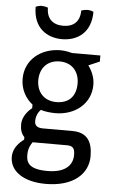

<svg xmlns="http://www.w3.org/2000/svg" viewBox="-63 -796 627 1060"><g transform="rotate(5 250.0 -265.5)"><path d="M91.8 -9.8C91.8 -9.8 32.2 26.9 32.2 89.8C32.2 170.4 109.4 222.7 231.4 222.7C383.8 222.7 465.3 147.5 465.3 49.3C465.3 -26.9 439 -81.1 353 -81.1H189.9C156.7 -81.1 143.6 -94.2 143.6 -118.2C143.6 -159.7 169.9 -182.1 169.9 -182.1C189 -174.8 225.6 -170.9 250.5 -170.9C359.9 -170.9 446.3 -240.7 446.3 -344.7C446.3 -385.3 430.2 -421.4 409.2 -449.7L470.7 -476.1V-509.8H313.5C313.5 -509.8 280.8 -519.5 250.5 -519.5C140.1 -519.5 54.2 -449.7 54.2 -344.7C54.2 -285.2 82 -237.8 121.1 -207V-187C121.1 -187 67.9 -150.4 67.9 -91.8C67.9 -62.5 75.7 -40.5 91.8 -24.4ZM250.5 -232.4C181.6 -232.4 141.1 -279.3 141.1 -344.7C141.1 -410.6 181.6 -457.5 250.5 -457.5C318.4 -457.5 358.9 -410.6 358.9 -344.7C358.9 -272 318.4 -232.4 250.5 -232.4ZM116.7 71.3C116.7 32.7 131.8 12.2 139.6 0H330.6C364.3 0 374 15.1 374 50.3C374 103 338.4 150.9 234.4 150.9C126.5 150.9 116.7 109.4 116.7 71.3ZM251.5 -581.1C334 -581.1 411.6 -628.4 411.6 -746.6C399.9 -752.4 386.7 -754.4 378.9 -754.4C369.1 -754.4 356.9 -752.4 343.8 -747.6C343.8 -687 309.1 -655.3 251.5 -655.3C193.8 -655.3 159.2 -687 159.2 -747.6C146 -752.4 133.8 -754.4 124 -754.4C116.2 -754.4 103 -752 91.3 -746.6C91.3 -628.4 168.9 -581.1 251.5 -581.1Z"/></g></svg>

Font: Basic
Style: Regular
Weight: 400
Designer: Magnus Gaarde
Foundry: Magnus Gaarde
Version: Version 1.001